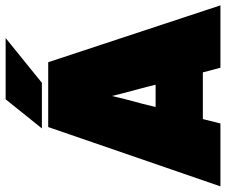

<svg xmlns="http://www.w3.org/2000/svg" viewBox="-92 -740 822 699"><g transform="rotate(-90 319.5 -391.0)"><path d="M219 0H-10L206 -627H442L649 0H422L405 -64H235ZM291 -285Q287 -269 285.5 -263Q284 -257 283 -252L279 -236H360L356 -252Q355 -257 353 -264.5Q351 -272 346 -291Q336 -329 330 -351.5Q324 -374 319 -395Q314 -373 308 -349Q302 -325 291 -285ZM307 -782H530L367 -650H201Z"/></g></svg>

Font: Blinker Black
Style: Regular
Weight: 900
Designer: Juergen Huber
Foundry: supertype
Version: Version 1.017;hotconv 1.0.117;makeotfexe 2.5.65602